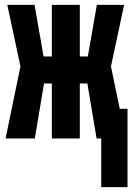

<svg xmlns="http://www.w3.org/2000/svg" viewBox="-20 -569 544 789"><path d="M3 0H123L161 -226H193V0H308V-226H339L377 0H396V200H504V-122H472L436 -296L490 -549H378L341 -337H308V-549H193V-337H159L122 -549H10L64 -296Z"/></svg>

Font: Noto Sans Mono ExtraCondensed ExtraBold
Style: Regular
Weight: 800
Width: 2
Designer: Monotype Design Team
Foundry: Monotype Imaging Inc.
Version: Version 2.014